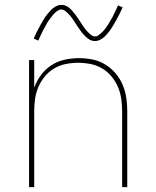

<svg xmlns="http://www.w3.org/2000/svg" viewBox="-20 -766 640 786"><path d="M99 0V-520H120V-407Q130 -435 148 -459Q166 -483 190.5 -499Q215 -515 244.5 -521.5Q274 -528 303 -528Q331 -528 358.5 -522.5Q386 -517 410 -502.5Q434 -488 452.5 -466.5Q471 -445 482 -419Q493 -393 497 -365.5Q501 -338 501 -310V0H480V-310Q480 -335 476.5 -360.5Q473 -386 463 -409.5Q453 -433 436.5 -453Q420 -473 398 -486Q376 -499 350.5 -504Q325 -509 300 -509Q275 -509 249.5 -504Q224 -499 202 -486Q180 -473 163.5 -453Q147 -433 137 -409.5Q127 -386 123.5 -360.5Q120 -335 120 -310V0ZM369 -598Q356 -598 345.5 -604.5Q335 -611 326.5 -620Q318 -629 311 -638.5Q304 -648 297 -658.5Q290 -669 283 -680Q276 -691 268.5 -700Q261 -709 251 -718Q241 -727 231 -727Q226 -727 223.5 -726Q221 -725 217.5 -723Q214 -721 209.5 -717.5Q205 -714 200 -708.5Q195 -703 192.5 -699.5Q190 -696 187.5 -693Q185 -690 183 -687Q181 -684 178.5 -680.5Q176 -677 173.5 -673Q171 -669 169 -664.5Q167 -660 164 -655.5Q161 -651 158.5 -646Q156 -641 153.5 -635.5Q151 -630 148 -624.5Q145 -619 142.5 -613Q140 -607 137 -600L118 -608Q123 -620 128 -630Q133 -640 138 -649.5Q143 -659 147.5 -667Q152 -675 156.5 -682.5Q161 -690 165 -696Q169 -702 173.5 -707.5Q178 -713 185.5 -721.5Q193 -730 200.5 -735Q208 -740 215 -743Q222 -746 231 -746Q244 -746 254.5 -740Q265 -734 273.5 -724.5Q282 -715 289 -705.5Q296 -696 303 -685.5Q310 -675 317 -664Q324 -653 331.5 -644Q339 -635 349 -626Q359 -617 369 -617Q374 -617 376.5 -618Q379 -619 382.5 -621.5Q386 -624 390.5 -627.5Q395 -631 400 -636Q405 -641 407.5 -644.5Q410 -648 412.5 -651Q415 -654 417 -657Q419 -660 421.5 -664Q424 -668 426.5 -672Q429 -676 431 -680Q433 -684 436 -688.5Q439 -693 441.5 -698Q444 -703 446.5 -708.5Q449 -714 452 -719.5Q455 -725 457.5 -731Q460 -737 463 -744L482 -736Q477 -725 472 -714.5Q467 -704 462 -695Q457 -686 452.5 -677.5Q448 -669 443.5 -662Q439 -655 435 -648.5Q431 -642 426.5 -636.5Q422 -631 414.5 -622.5Q407 -614 399.5 -609Q392 -604 385 -601Q378 -598 369 -598Z"/></svg>

Font: Iosevka SS04 Thin Extended
Style: Regular
Weight: 100
Width: 7
Monospace: yes
Designer: Belleve Invis
Foundry: Belleve Invis
Version: Version 19.0.0; ttfautohint (v1.8.4)